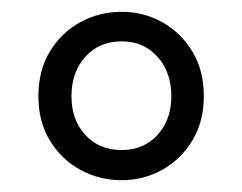

<svg xmlns="http://www.w3.org/2000/svg" viewBox="-20 -785 410 325"><path d="M186 -480Q148 -480 116 -497.5Q84 -515 64.5 -547Q45 -579 45 -622Q45 -666 64.5 -698Q84 -730 116 -747.5Q148 -765 186 -765Q223 -765 254.5 -747.5Q286 -730 305.5 -698Q325 -666 325 -622Q325 -579 305.5 -547Q286 -515 254.5 -497.5Q223 -480 186 -480ZM186 -531Q223 -531 246.5 -556.5Q270 -582 270 -622Q270 -663 246.5 -689Q223 -715 186 -715Q148 -715 124.5 -689Q101 -663 101 -622Q101 -582 124.5 -556.5Q148 -531 186 -531Z"/></svg>

Font: Noto Sans KR
Style: Regular
Weight: 400
Designer: Ryoko NISHIZUKA  (kana, bopomofo & ideographs); Paul D. Hunt (Latin, Greek & Cyrillic); Sandoll Communications , Soo-you
Foundry: Adobe
Version: Version 2.004-H2;hotconv 1.0.118;makeotfexe 2.5.65603